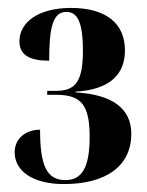

<svg xmlns="http://www.w3.org/2000/svg" viewBox="-20 -844 370 484"><path d="M141 -380C247 -380 311 -425 311 -507C311 -571 262 -606 171 -611V-613C255 -618 295 -655 295 -717C295 -786 246 -824 159 -824C74 -824 29 -786 29 -740C29 -703 58 -691 104 -691C104 -771 112 -814 147 -814C174 -814 189 -791 189 -716C189 -640 171 -615 122 -615H99V-605H122C185 -605 206 -579 206 -499C206 -421 186 -390 145 -390C97 -390 81 -428 81 -517C46 -517 17 -496 17 -460C17 -414 61 -380 141 -380Z"/></svg>

Font: Noto Serif Display ExtraCondensed ExtraBold
Style: Regular
Weight: 800
Width: 2
Designer: Monotype Design Team
Foundry: Monotype Imaging Inc.
Version: Version 2.009